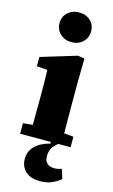

<svg xmlns="http://www.w3.org/2000/svg" viewBox="-145 -798 636 1080"><g transform="rotate(15 173.5 -258.0)"><path d="M30 0V-61L129 -71H221L324 -61V0ZM85 0Q86 -30 86 -67Q86 -104 86.5 -143Q87 -182 87 -215V-267Q87 -301 86.5 -329Q86 -357 85 -386L23 -391V-445L231 -508L270 -502L268 -359V-215Q268 -182 268.5 -143Q269 -104 269 -67Q269 -30 270 0ZM175 -572Q136 -572 109.5 -596.5Q83 -621 83 -659Q83 -697 109.5 -721Q136 -745 175 -745Q215 -745 241 -721Q267 -697 267 -659Q267 -622 241 -597Q215 -572 175 -572ZM207 229Q150 229 121 201Q92 173 92 130Q92 97 107.5 73Q123 49 149.5 33.5Q176 18 209 10V-9H266Q236 10 222 31.5Q208 53 208 82Q208 109 223 123.5Q238 138 265 138Q279 138 289 135.5Q299 133 308 130L325 185Q306 202 276.5 215.5Q247 229 207 229Z"/></g></svg>

Font: Source Serif 4 ExtraBold
Style: Regular
Weight: 800
Designer: Frank Grießhammer
Foundry: Adobe Systems Incorporated
Version: Version 4.004;hotconv 1.0.116;makeotfexe 2.5.65601